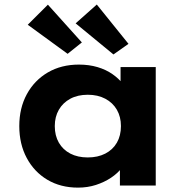

<svg xmlns="http://www.w3.org/2000/svg" viewBox="-20 -831 839 860"><path d="M329.5 9.4Q251.4 9.4 192.2 -25.8Q133.1 -61 99.8 -123.3Q66.4 -185.6 66.4 -266.3Q66.4 -347 100.2 -409.1Q134 -471.2 194.2 -506.5Q254.5 -541.7 333.5 -541.7Q378.6 -541.7 416.9 -530.4Q455.1 -519 483.6 -499Q512.2 -479.1 530.5 -455.1Q548.8 -431.2 555.4 -405.1L520 -405.1V-530.7H677.6V0H517.1V-136.4L551.2 -131.1Q544.9 -105 526 -79.8Q507.1 -54.6 477.1 -34.7Q447.2 -14.9 409.8 -2.7Q372.4 9.4 329.5 9.4ZM373.3 -125.8Q418 -125.8 451.6 -143Q485.2 -160.3 503.5 -191.9Q521.7 -223.5 521.7 -266.3Q521.7 -307.7 503.5 -339.4Q485.2 -371 451.6 -388.8Q418 -406.6 373.3 -406.6Q328.1 -406.6 295 -388.8Q261.9 -371 243.6 -339.4Q225.4 -307.7 225.4 -266.3Q225.4 -223.5 243.6 -191.9Q261.9 -160.3 295 -143Q328.1 -125.8 373.3 -125.8ZM488.2 -587.1 318.8 -726.4 413.6 -810.7 555.5 -634.6ZM282.9 -589.9 104.3 -720.1 194.5 -810.1 346.7 -640.9Z"/></svg>

Font: Lexend Exa
Style: Regular
Weight: 400
Designer: Bonnie Shaver-Troup, Thomas Jockin
Foundry: Lexend
Version: Version 1.007